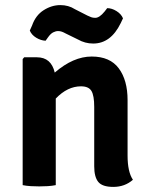

<svg xmlns="http://www.w3.org/2000/svg" viewBox="-20 -727 586 754"><path d="M481 -334V-116Q481 -52 502 -21Q470 7 425 7Q382 7 366 -12.5Q350 -32 350 -74V-307Q350 -352 339 -370Q328 -388 298 -388Q245 -388 199 -340V0Q184 3 167.5 4Q151 5 134 5Q117 5 100.5 4Q84 3 69 0V-495L75 -502H125Q181 -502 195 -442Q268 -505 340 -505Q412 -505 446.5 -458.5Q481 -412 481 -334ZM286 -572 237 -596Q230 -600 223 -602.5Q216 -605 208 -605Q199 -605 189 -600Q179 -595 169 -581L159 -567Q140 -568 122 -579Q104 -590 97 -607L106 -627Q120 -667 151.5 -687Q183 -707 217 -707Q249 -707 274 -691L323 -666Q331 -662 338 -659.5Q345 -657 353 -657Q370 -656 391 -682L401 -695Q419 -695 437.5 -683.5Q456 -672 463 -655L454 -636Q415 -556 346 -556Q314 -556 286 -572Z"/></svg>

Font: Signika
Style: Semibold
Weight: 600
Designer: Anna Giedrys
Foundry: Anna Giedrys
Version: Version 1.001